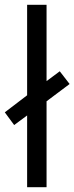

<svg xmlns="http://www.w3.org/2000/svg" viewBox="-40 -780 310 800"><path d="M73 0V-299L19 -259L-20 -312L73 -383V-760H154V-442L209 -483L250 -430L154 -358V0Z"/></svg>

Font: Noto Sans Georgian ExtraCondensed
Style: Regular
Weight: 400
Width: 2
Designer: Monotype Design Team, Akaki Razmadze
Foundry: Google LLC
Version: Version 2.005; ttfautohint (v1.8.4.7-5d5b)